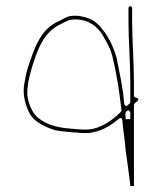

<svg xmlns="http://www.w3.org/2000/svg" viewBox="-20 -505 530 630"><path d="M378.5 -143.9C378.7 -141.6 377.9 -139.3 376.3 -137.7C357.3 -118.7 331.2 -98.3 303.6 -88C274.2 -76.9 257.6 -79.1 216.4 -82.5C164.4 -86.9 137.7 -94.3 106.5 -117C86.4 -132.6 71.9 -165.6 69.5 -196.4C69.5 -196.6 69.5 -196.8 69.5 -197C69.5 -206.7 70.2 -216.7 71.6 -227C76.7 -265.3 99.9 -336.8 117.5 -366.8C133.2 -393.4 150.1 -412.1 180.7 -426.7C203.7 -438.2 209.1 -441.5 231 -441.5C231.2 -441.5 231.6 -441.5 231.9 -441.4C237.4 -440.8 242.2 -440.1 247.1 -439.4C285.1 -433.1 309.5 -405.8 323.7 -377.4C333.1 -358.7 323.4 -377.9 323.5 -377.7C336 -355.9 344.5 -341.8 350.4 -312.5C354.5 -292 350.2 -313 350.3 -312.8C363.8 -258.7 371.4 -205 378.5 -143.9ZM394.7 -139.3C405.2 -149.8 407.5 -134 407.5 -134V-114C407.5 -115 392.5 -113 392.5 -114C392.5 -118.3 392.2 -122.6 391.6 -126.9C391.5 -127.2 391.5 -127.7 391.5 -128V-132C391.5 -135.3 393.2 -137.8 394.7 -139.3ZM413.5 -437V-478C413.5 -481.8 410.6 -484.5 407.5 -484.5C404.4 -484.5 401.5 -481.8 401.5 -478V-437C401.5 -372.3 407.5 -305.3 407.5 -236V-171C407.5 -169.3 406.7 -167.1 405.3 -165.7L400.3 -160.7C389.8 -150.2 387.5 -165.4 387.5 -165.4C383.4 -219 372.1 -265.5 362.7 -315.3C349.7 -359 332.6 -391.2 306.5 -420C288.2 -439.9 267.8 -449.4 232.6 -453.5C204.9 -453.4 205 -452.1 176.5 -437.3C176.4 -437.3 176.2 -437.2 176.1 -437.2C143 -422.3 123.7 -402.7 107.5 -373.3C99.8 -360.5 91.2 -340.5 81.6 -313C65.6 -267.4 66.5 -266.7 59.4 -228.7C53.1 -191.1 65.4 -152.9 79.4 -128.9C94.3 -104.7 126.6 -89 158.9 -78.3C175.6 -73.8 247.8 -67.2 270.4 -68.5C312.6 -73.2 341.5 -91.7 369.2 -114.8C380.4 -124.1 381.5 -109.7 381.5 -109.7C383.4 -88.8 385.4 -69 388.4 -50.2C388.4 -50.1 388.4 -49.9 388.5 -49.8C389.8 -37 391.2 -23.2 392.4 -11.2C394.9 4.4 402.6 63.3 404.5 78.2C405.6 89.2 407.1 92.8 407.5 105.3C408.9 105.4 411.3 105.5 414 105.5C416.2 105.5 417.9 105.4 419.5 105.3V-160C419.5 -161.7 420.3 -163.9 421.7 -165.3L424.7 -168.3C424.8 -168.4 425 -168.6 425.1 -168.7L431.7 -174.4C435.1 -178.4 434.4 -180 431.5 -182.2C430.1 -183.3 428 -184.2 425.8 -184.6C422.5 -185.2 419.5 -188.3 419.5 -192V-236C419.5 -303.4 413.5 -371.7 413.5 -437Z"/></svg>

Font: Take Off
Style: Hairball
Weight: 400
Foundry: Cannot Into Space Fonts
Version: Version 0.89